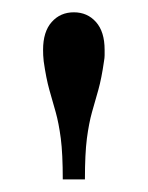

<svg xmlns="http://www.w3.org/2000/svg" viewBox="-20 -780 240 312"><path d="M149 -680.5Q145 -652.5 139.8 -634Q134.5 -615.5 129.5 -597.8Q124.5 -580 121.2 -555Q118 -530 118 -488.5H82Q82 -530 78.8 -555Q75.5 -580 70.5 -597.8Q65.5 -615.5 60.2 -634Q55 -652.5 51 -680.5Q50.5 -686 50.2 -690.2Q50 -694.5 50 -699Q50 -728.5 64 -744.2Q78 -760 100 -760Q122 -760 136 -744.2Q150 -728.5 150 -699Q150 -694.5 150 -690.2Q150 -686 149 -680.5Z"/></svg>

Font: Bodoni* 06pt
Style: Regular
Weight: 400
Version: Version 2.3